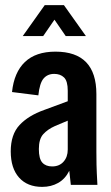

<svg xmlns="http://www.w3.org/2000/svg" viewBox="-20 -723 436 751"><path d="M145 8Q87 8 54.5 -28.5Q22 -65 22 -131Q22 -197 56.5 -234Q91 -271 153 -293L245 -327V-368Q245 -406 230.5 -420Q216 -434 192 -434Q166 -434 150.5 -416Q135 -398 130 -350L27 -363Q35 -440 77.5 -480.5Q120 -521 197 -521Q357 -521 357 -355V-130Q357 -105 357.5 -79Q358 -53 361 0H257L251 -55Q235 -23 207.5 -7.5Q180 8 145 8ZM132 -140Q132 -102 145.5 -87Q159 -72 184 -72Q212 -72 228.5 -90.5Q245 -109 245 -138V-251L195 -230Q166 -217 149 -198Q132 -179 132 -140ZM69 -582 155 -703H230L316 -582H237L193 -646L149 -582Z"/></svg>

Font: Special Gothic Condensed Medium
Style: Regular
Weight: 500
Width: 3
Designer: Alistair McCready
Foundry: Monolith
Version: Version 1.000; ttfautohint (v1.8.4.7-5d5b)